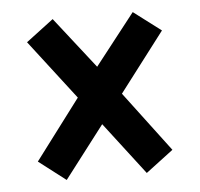

<svg xmlns="http://www.w3.org/2000/svg" viewBox="-40 -610 537 516"><g transform="rotate(-5 229.0 -352.0)"><path d="M120 -135 228 -276 336 -135 410 -191 288 -353 410 -513 336 -569 228 -431 120 -569 46 -513 169 -353 47 -191Z"/></g></svg>

Font: Kathrein 77 Bold Condensed
Style: Regular
Weight: 700
Width: 3
Designer: Lazydogs Typefoundry, based on Open Sans by Ascender Corporation
Foundry: Lazydogs Typefoundry
Version: Version 1.003;PS 001.003;hotconv 1.0.88;makeotf.lib2.5.64775